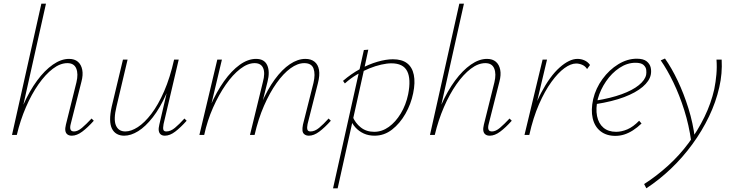

<svg xmlns="http://www.w3.org/2000/svg" viewBox="-20 -731 3984 1040"><path d="M369 4Q354 4 345 -3Q336 -10 334 -23Q332 -36 337 -56L394 -285Q405 -331 393 -360Q381 -389 345 -389Q306 -389 266 -358.5Q226 -328 188.5 -274.5Q151 -221 120.5 -150.5Q90 -80 71 0H51Q73 -88 106.5 -163.5Q140 -239 181 -294.5Q222 -350 266.5 -381Q311 -412 354 -412Q384 -412 402 -396.5Q420 -381 425.5 -353Q431 -325 421 -288L363 -59Q358 -40 362 -29.5Q366 -19 381 -19Q401 -19 424 -38.5Q447 -58 476 -89L488 -77Q455 -40 425.5 -18Q396 4 369 4ZM45 0 204 -711H229L70 0Z M653 4Q630 4 613 -5.5Q596 -15 586.5 -34Q577 -53 576.5 -82.5Q576 -112 585 -153L646 -408H671L611 -154Q594 -84 608 -51.5Q622 -19 659 -19Q690 -19 726.5 -42.5Q763 -66 800 -114.5Q837 -163 869 -236.5Q901 -310 923 -408H941Q916 -301 881.5 -223.5Q847 -146 807.5 -95.5Q768 -45 728.5 -20.5Q689 4 653 4ZM873 4Q859 4 850.5 -3Q842 -10 840 -23Q838 -36 843 -56L925 -408H948L866 -59Q862 -37 865 -28Q868 -19 881 -19Q904 -19 927.5 -38.5Q951 -58 979 -89L991 -77Q958 -40 929 -18Q900 4 873 4Z M1653 4Q1639 4 1629.5 -3Q1620 -10 1618.5 -23Q1617 -36 1621 -56L1678 -282Q1689 -329 1678.5 -359Q1668 -389 1628 -389Q1592 -389 1553.5 -361Q1515 -333 1478 -281Q1441 -229 1410 -158Q1379 -87 1359 0H1340Q1363 -94 1396 -170.5Q1429 -247 1468.5 -301Q1508 -355 1550.5 -383.5Q1593 -412 1634 -412Q1665 -412 1684 -396.5Q1703 -381 1708 -352Q1713 -323 1702 -280L1646 -59Q1642 -40 1645 -29.5Q1648 -19 1662 -19Q1685 -19 1708.5 -38.5Q1732 -58 1760 -89L1772 -77Q1739 -40 1709.5 -18Q1680 4 1653 4ZM1060 0 1157 -408H1182L1085 0ZM1067 0Q1087 -84 1120 -159Q1153 -234 1193.5 -291Q1234 -348 1278.5 -380Q1323 -412 1367 -412Q1412 -412 1427.5 -377.5Q1443 -343 1429 -288L1357 0H1334L1404 -287Q1417 -335 1405.5 -362Q1394 -389 1359 -389Q1322 -389 1281.5 -358Q1241 -327 1203 -272.5Q1165 -218 1134 -148Q1103 -78 1086 0Z M1784 289 1951 -460 1975 -462 1951 -350 1809 289ZM2009 4Q1976 4 1950 -8Q1924 -20 1905 -41Q1886 -62 1877 -89L1890 -100Q1904 -65 1934 -41Q1964 -17 2007 -17Q2049 -17 2086 -43.5Q2123 -70 2151 -116.5Q2179 -163 2191 -221Q2207 -303 2185.5 -345.5Q2164 -388 2100 -388Q2076 -388 2045 -381Q2014 -374 1980.5 -360.5Q1947 -347 1913 -327Q1879 -307 1848 -279L1838 -293Q1882 -331 1930 -357Q1978 -383 2024.5 -396.5Q2071 -410 2108 -410Q2157 -410 2185 -388.5Q2213 -367 2221.5 -325.5Q2230 -284 2218 -226Q2206 -167 2176 -114.5Q2146 -62 2103.5 -29Q2061 4 2009 4Z M2633 4Q2618 4 2609 -3Q2600 -10 2598 -23Q2596 -36 2601 -56L2658 -285Q2669 -331 2657 -360Q2645 -389 2609 -389Q2570 -389 2530 -358.5Q2490 -328 2452.5 -274.5Q2415 -221 2384.5 -150.5Q2354 -80 2335 0H2315Q2337 -88 2370.5 -163.5Q2404 -239 2445 -294.5Q2486 -350 2530.5 -381Q2575 -412 2618 -412Q2648 -412 2666 -396.5Q2684 -381 2689.5 -353Q2695 -325 2685 -288L2627 -59Q2622 -40 2626 -29.5Q2630 -19 2645 -19Q2665 -19 2688 -38.5Q2711 -58 2740 -89L2752 -77Q2719 -40 2689.5 -18Q2660 4 2633 4ZM2309 0 2468 -711H2493L2334 0Z M2830 0Q2862 -135 2910.5 -227Q2959 -319 3011.5 -365.5Q3064 -412 3108 -412Q3128 -412 3146 -404Q3164 -396 3176 -379L3160 -357Q3150 -373 3133.5 -380Q3117 -387 3101 -387Q3072 -387 3037.5 -362Q3003 -337 2967 -287.5Q2931 -238 2899.5 -166Q2868 -94 2847 0ZM2821 0 2919 -408H2943L2846 0Z M3313 5Q3265 5 3233 -20Q3201 -45 3190.5 -90Q3180 -135 3193 -194Q3207 -253 3243.5 -303Q3280 -353 3329 -383Q3378 -413 3429 -413Q3465 -413 3482.5 -399Q3500 -385 3504.5 -365.5Q3509 -346 3505 -326Q3498 -292 3461 -260.5Q3424 -229 3360.5 -205Q3297 -181 3207 -167V-186Q3288 -199 3347 -220.5Q3406 -242 3440 -269.5Q3474 -297 3480 -326Q3482 -337 3480.5 -352Q3479 -367 3466 -379Q3453 -391 3422 -391Q3377 -391 3335 -363Q3293 -335 3262.5 -290Q3232 -245 3218 -195Q3206 -143 3214 -102.5Q3222 -62 3248.5 -39.5Q3275 -17 3317 -17Q3347 -17 3378.5 -30.5Q3410 -44 3442 -77L3455 -62Q3432 -40 3408.5 -25Q3385 -10 3361.5 -2.5Q3338 5 3313 5Z M3481 289 3469 266Q3536 223 3598 167Q3660 111 3710 43.5Q3760 -24 3796 -98Q3832 -172 3849 -248Q3857 -288 3860.5 -328Q3864 -368 3861 -408H3889Q3891 -371 3888 -334Q3885 -297 3876 -258Q3858 -178 3820.5 -100Q3783 -22 3730.5 50Q3678 122 3614.5 182.5Q3551 243 3481 289ZM3724 34Q3712 -53 3686.5 -134Q3661 -215 3627.5 -284.5Q3594 -354 3559 -404L3582 -414Q3618 -363 3651 -293.5Q3684 -224 3709 -144Q3734 -64 3744 18Z"/></svg>

Font: Ysabeau Infant Thin
Style: Italic
Weight: 250
Italic angle: -12°
Designer: Christian Thalmann (Catharsis Fonts)
Version: Version 2.001;gftools[0.9.30]; featfreeze: ss01,ss02,lnum